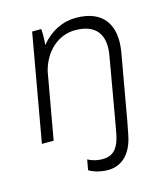

<svg xmlns="http://www.w3.org/2000/svg" viewBox="-109 -615 787 899"><g transform="rotate(-15 284.5 -165.0)"><path d="M36 0H93L150 -321C173 -413 242 -474 323 -474C422 -474 467 -419 448 -315L393 0L385 43C370 122 337 147 279 142C257 140 238 134 222 125L213 175C234 189 265 196 289 198C364 205 420 159 438 62L450 0L506 -317C529 -448 473 -529 342 -529C278 -529 219 -501 171 -443C174 -472 174 -500 172 -520H128Z"/></g></svg>

Font: Fixel Text 20240404 Light
Style: Italic
Weight: 300
Width: 4
Italic angle: -10°
Designer: AlfaBravo + MacPaw
Foundry: Kyrylo Tkachov, Marchela Mozhyna, Serhii Makarenko, Maria Weinstein, Zakhar Kryvoshyya
Version: Version 1.211;Glyphs 3.2 (3225)